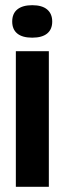

<svg xmlns="http://www.w3.org/2000/svg" viewBox="-20 -719 249 739"><path d="M41 0V-522H168V0ZM104 -574Q66 -574 46.5 -590Q27 -606 27 -636Q27 -667 47 -683Q67 -699 104 -699Q142 -699 161.5 -682.5Q181 -666 181 -636Q181 -606 161.5 -590Q142 -574 104 -574Z"/></svg>

Font: Bricolage Grotesque 96pt ExtraBold 96pt SemiBold
Style: Regular
Weight: 600
Version: Version 1.001;gftools[0.9.33.dev8+g029e19f]